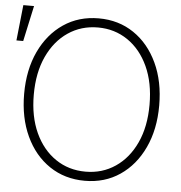

<svg xmlns="http://www.w3.org/2000/svg" viewBox="-69 -820 829 881"><g transform="rotate(5 345.5 -379.0)"><path d="M353.5 10.3Q261.2 10.3 190.9 -37.1Q120.6 -84.5 81.3 -168.9Q42 -253.4 42 -363.3Q42 -474.1 81.5 -558.3Q121.1 -642.6 191.2 -690.2Q261.2 -737.8 353.5 -737.8Q445.3 -737.8 515.1 -690.4Q585 -643.1 624.5 -558.6Q664.1 -474.1 664.1 -363.3Q664.1 -252.9 624.5 -168.7Q585 -84.5 515.1 -37.1Q445.3 10.3 353.5 10.3ZM353.5 -31.7Q430.2 -31.7 490.5 -72.5Q550.8 -113.3 585.2 -187.7Q619.6 -262.2 619.6 -363.3Q619.6 -464.4 585.2 -539.1Q550.8 -613.8 490.5 -654.8Q430.2 -695.8 353.5 -695.8Q276.4 -695.8 216.1 -655Q155.8 -614.3 121.1 -539.6Q86.4 -464.8 86.4 -363.3Q86.4 -262.7 120.6 -188.2Q154.8 -113.8 215.1 -72.8Q275.4 -31.7 353.5 -31.7ZM-14.6 -604 2.9 -768.1H52.2L16.6 -604Z"/></g></svg>

Font: Inter Display Extra Light
Style: Regular
Weight: 200
Designer: Rasmus Andersson
Foundry: rsms
Version: Version 4.000;git-4fc901f